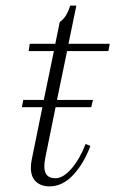

<svg xmlns="http://www.w3.org/2000/svg" viewBox="-20 -654 411 684"><path d="M219 -472 183 -298H311L305 -272H178L141 -90Q138 -74 138 -61Q138 -19 177 -19Q205 -19 234.5 -53Q264 -87 285 -141L302 -134Q279 -72 241 -31Q203 10 156 10Q127 10 108.5 -6.5Q90 -23 90 -57Q90 -70 93 -85L131 -272H58L63 -298H136L172 -472H82L86 -498H177L193 -576Q217 -591 230 -634H252L224 -498H371L366 -472Z"/></svg>

Font: Trirong ExtraLight
Style: Italic
Weight: 275
Italic angle: -12°
Designer: Katatrad Team
Foundry: CadsonDemak
Version: Version 1.003